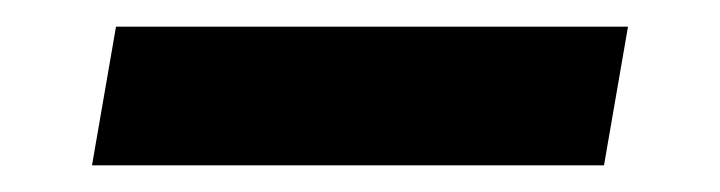

<svg xmlns="http://www.w3.org/2000/svg" viewBox="-20 -412 540 144"><path d="M433 -288H49L67 -392H451Z"/></svg>

Font: Iosevka Term Curly Extrabold
Style: Italic
Weight: 800
Italic angle: -9°
Designer: Belleve Invis
Foundry: Belleve Invis
Version: Version 32.3.0